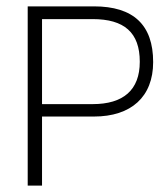

<svg xmlns="http://www.w3.org/2000/svg" viewBox="-20 -583 524 603"><path d="M112 -217H275C392 -217 461 -279 461 -388C461 -505 399 -563 275 -563H67V0H112ZM271 -523C370 -523 419 -481 419 -389C419 -300 367 -256 271 -256H112V-523Z"/></svg>

Font: OSH Darker Grotesque
Style: Regular
Weight: 400
Designer: Gabriel Lam
Foundry: TypeRant
Version: Version 1.000;Glyphs 3.1.1 (3148)